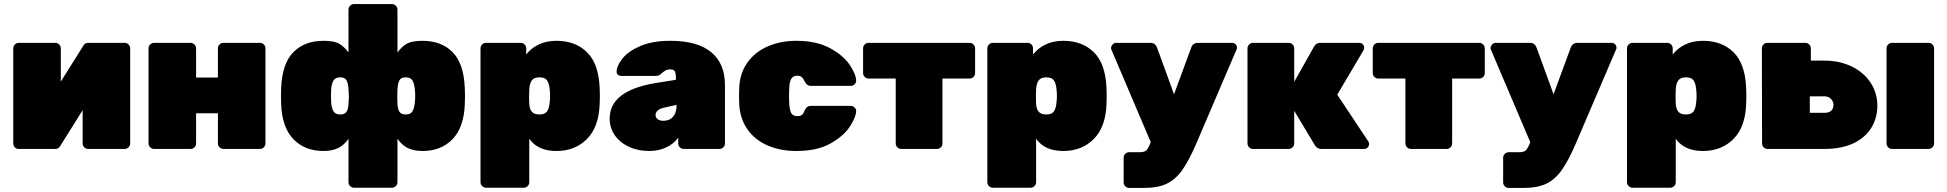

<svg xmlns="http://www.w3.org/2000/svg" viewBox="-20 -730 9544 941"><path d="M385 -27V-190L273 -11Q265 0 250 0H71Q60 0 52.5 -8Q45 -16 45 -27V-493Q45 -504 53 -512Q61 -520 72 -520H251Q262 -520 270 -512Q278 -504 278 -493V-330L389 -507Q397 -520 412 -520H591Q602 -520 610 -512Q618 -504 618 -493V-27Q618 -16 610 -8Q602 0 591 0H412Q401 0 393 -8Q385 -16 385 -27Z M1048 -27V-175H941V-27Q941 -16 933 -8Q925 0 914 0H735Q724 0 716 -8Q708 -16 708 -27V-493Q708 -504 716 -512Q724 -520 735 -520H914Q925 -520 933 -512Q941 -504 941 -493V-350H1048V-493Q1048 -504 1056 -512Q1064 -520 1075 -520H1254Q1265 -520 1273 -512Q1281 -504 1281 -493V-27Q1281 -16 1273 -8Q1265 0 1254 0H1075Q1064 0 1056 -8Q1048 -16 1048 -27Z M1357 -260 1358 -299Q1363 -419 1418 -474.5Q1473 -530 1565 -530Q1614 -530 1639 -517.5Q1664 -505 1688 -473V-683Q1688 -694 1696 -702Q1704 -710 1715 -710H1901Q1912 -710 1920 -702Q1928 -694 1928 -683V-473Q1952 -505 1977 -517.5Q2002 -530 2051 -530Q2143 -530 2198 -474.5Q2253 -419 2258 -299Q2259 -284 2259 -260Q2259 -235 2258 -220Q2254 -106 2198 -48Q2142 10 2051 10Q2009 10 1979.5 -4Q1950 -18 1928 -50V163Q1928 174 1920 182Q1912 190 1901 190H1715Q1704 190 1696 182Q1688 174 1688 163V-50Q1666 -18 1636.5 -4Q1607 10 1565 10Q1474 10 1418 -48Q1362 -106 1358 -220ZM1688 -219Q1690 -249 1690 -256Q1690 -263 1688 -293Q1686 -323 1678 -337Q1670 -351 1648 -351Q1625 -351 1615.5 -337Q1606 -323 1603 -293Q1602 -283 1602 -260Q1602 -237 1603 -227Q1606 -197 1615.5 -183Q1625 -169 1648 -169Q1669 -169 1677.5 -181Q1686 -193 1688 -219ZM1968 -351Q1946 -351 1938 -337Q1930 -323 1928 -293Q1927 -278 1927 -256Q1927 -234 1928 -219Q1930 -193 1938.5 -181Q1947 -169 1968 -169Q1991 -169 2000.5 -183Q2010 -197 2013 -227Q2015 -247 2015 -260Q2015 -273 2013 -293Q2010 -323 2000.5 -337Q1991 -351 1968 -351Z M2574 163Q2574 174 2566 182Q2558 190 2547 190H2362Q2351 190 2343 182Q2335 174 2335 163V-493Q2335 -504 2343 -512Q2351 -520 2362 -520H2532Q2543 -520 2551 -512Q2559 -504 2559 -493V-463Q2583 -494 2620.5 -512Q2658 -530 2707 -530Q2800 -530 2857 -474Q2914 -418 2919 -299Q2920 -284 2920 -260Q2920 -235 2919 -220Q2915 -107 2856.5 -48.5Q2798 10 2707 10Q2616 10 2574 -50ZM2624 -351Q2598 -351 2587 -336.5Q2576 -322 2574 -293Q2573 -278 2573 -256Q2573 -234 2574 -219Q2576 -194 2587.5 -181.5Q2599 -169 2624 -169Q2650 -169 2660.5 -183Q2671 -197 2674 -227Q2676 -247 2676 -260Q2676 -273 2674 -293Q2671 -323 2660.5 -337Q2650 -351 2624 -351Z M3293 -339Q3293 -369 3288 -379.5Q3283 -390 3263 -390Q3252 -390 3244 -386Q3236 -382 3227 -374Q3218 -366 3211.5 -362Q3205 -358 3194 -358H3024Q3015 -358 3008.5 -363.5Q3002 -369 3002 -378Q3002 -407 3030.5 -443Q3059 -479 3118.5 -504.5Q3178 -530 3265 -530Q3399 -530 3466 -474Q3533 -418 3533 -314V-27Q3533 -16 3525 -8Q3517 0 3506 0H3331Q3320 0 3312 -8Q3304 -16 3304 -27V-55Q3282 -25 3245 -7.5Q3208 10 3162 10Q3106 10 3061.5 -11Q3017 -32 2992.5 -68Q2968 -104 2968 -149Q2968 -284 3187 -322ZM3237 -203Q3193 -193 3193 -166Q3193 -154 3203 -146Q3213 -138 3231 -138Q3261 -138 3278.5 -157.5Q3296 -177 3296 -216Z M3888 -161Q3904 -161 3911 -167.5Q3918 -174 3925 -191Q3933 -211 3954 -211H4149Q4160 -211 4168 -203.5Q4176 -196 4176 -186Q4176 -158 4146 -111Q4116 -64 4050.5 -27Q3985 10 3883 10Q3806 10 3743.5 -16.5Q3681 -43 3644 -95Q3607 -147 3603 -219L3602 -259L3603 -300Q3606 -372 3643.5 -424Q3681 -476 3743.5 -503Q3806 -530 3883 -530Q3981 -530 4047 -494.5Q4113 -459 4144.5 -412Q4176 -365 4176 -334Q4176 -324 4168 -316.5Q4160 -309 4149 -309H3954Q3935 -309 3925 -329Q3917 -345 3909.5 -352Q3902 -359 3888 -359Q3866 -359 3857.5 -343Q3849 -327 3848 -295L3847 -256L3848 -224Q3850 -190 3858 -175.5Q3866 -161 3888 -161Z M4759 -493V-372Q4759 -361 4751 -353Q4743 -345 4732 -345H4599V-27Q4599 -16 4591 -8Q4583 0 4572 0H4397Q4386 0 4378 -8Q4370 -16 4370 -27V-345H4237Q4226 -345 4218 -353Q4210 -361 4210 -372V-493Q4210 -504 4218 -512Q4226 -520 4237 -520H4732Q4743 -520 4751 -512Q4759 -504 4759 -493Z M5058 163Q5058 174 5050 182Q5042 190 5031 190H4846Q4835 190 4827 182Q4819 174 4819 163V-493Q4819 -504 4827 -512Q4835 -520 4846 -520H5016Q5027 -520 5035 -512Q5043 -504 5043 -493V-463Q5067 -494 5104.5 -512Q5142 -530 5191 -530Q5284 -530 5341 -474Q5398 -418 5403 -299Q5404 -284 5404 -260Q5404 -235 5403 -220Q5399 -107 5340.5 -48.5Q5282 10 5191 10Q5100 10 5058 -50ZM5108 -351Q5082 -351 5071 -336.5Q5060 -322 5058 -293Q5057 -278 5057 -256Q5057 -234 5058 -219Q5060 -194 5071.5 -181.5Q5083 -169 5108 -169Q5134 -169 5144.5 -183Q5155 -197 5158 -227Q5160 -247 5160 -260Q5160 -273 5158 -293Q5155 -323 5144.5 -337Q5134 -351 5108 -351Z M5620 -33 5426 -489Q5425 -492 5425 -496Q5427 -506 5434 -513Q5441 -520 5450 -520H5619Q5642 -520 5651 -496L5734 -268L5818 -496Q5826 -520 5852 -520H6019Q6028 -520 6035 -513.5Q6042 -507 6042 -499Q6042 -498 6042.5 -495Q6043 -492 6041 -489L5842 -24Q5806 59 5773.5 104.5Q5741 150 5698 170.5Q5655 191 5589 191H5514Q5503 191 5495 183Q5487 175 5487 164V43Q5487 32 5495 24Q5503 16 5514 16H5564Q5588 16 5597.5 7.5Q5607 -1 5620 -33Z M6421 -503Q6431 -520 6450 -520H6642Q6652 -520 6659 -513Q6666 -506 6666 -496Q6666 -489 6661 -481L6534 -266L6686 -37Q6690 -31 6690 -24Q6690 -14 6683 -7Q6676 0 6666 0H6456Q6436 0 6425 -17L6323 -187V-27Q6323 -16 6315 -8Q6307 0 6296 0H6121Q6110 0 6102 -8Q6094 -16 6094 -27V-493Q6094 -504 6102 -512Q6110 -520 6121 -520H6296Q6307 -520 6315 -512Q6323 -504 6323 -493V-329Z M7257 -493V-372Q7257 -361 7249 -353Q7241 -345 7230 -345H7097V-27Q7097 -16 7089 -8Q7081 0 7070 0H6895Q6884 0 6876 -8Q6868 -16 6868 -27V-345H6735Q6724 -345 6716 -353Q6708 -361 6708 -372V-493Q6708 -504 6716 -512Q6724 -520 6735 -520H7230Q7241 -520 7249 -512Q7257 -504 7257 -493Z M7480 -33 7286 -489Q7285 -492 7285 -496Q7287 -506 7294 -513Q7301 -520 7310 -520H7479Q7502 -520 7511 -496L7594 -268L7678 -496Q7686 -520 7712 -520H7879Q7888 -520 7895 -513.5Q7902 -507 7902 -499Q7902 -498 7902.5 -495Q7903 -492 7901 -489L7702 -24Q7666 59 7633.5 104.5Q7601 150 7558 170.5Q7515 191 7449 191H7374Q7363 191 7355 183Q7347 175 7347 164V43Q7347 32 7355 24Q7363 16 7374 16H7424Q7448 16 7457.5 7.5Q7467 -1 7480 -33Z M8193 163Q8193 174 8185 182Q8177 190 8166 190H7981Q7970 190 7962 182Q7954 174 7954 163V-493Q7954 -504 7962 -512Q7970 -520 7981 -520H8151Q8162 -520 8170 -512Q8178 -504 8178 -493V-463Q8202 -494 8239.5 -512Q8277 -530 8326 -530Q8419 -530 8476 -474Q8533 -418 8538 -299Q8539 -284 8539 -260Q8539 -235 8538 -220Q8534 -107 8475.5 -48.5Q8417 10 8326 10Q8235 10 8193 -50ZM8243 -351Q8217 -351 8206 -336.5Q8195 -322 8193 -293Q8192 -278 8192 -256Q8192 -234 8193 -219Q8195 -194 8206.5 -181.5Q8218 -169 8243 -169Q8269 -169 8279.5 -183Q8290 -197 8293 -227Q8295 -247 8295 -260Q8295 -273 8293 -293Q8290 -323 8279.5 -337Q8269 -351 8243 -351Z M8616 -27 8615 -493Q8615 -504 8623 -512Q8631 -520 8642 -520H8828Q8839 -520 8847 -512Q8855 -504 8855 -493V-433H8920Q8996 -433 9055.5 -404Q9115 -375 9148 -324.5Q9181 -274 9181 -211Q9181 -155 9153.5 -107Q9126 -59 9067.5 -29.5Q9009 0 8920 0H8643Q8632 0 8624 -8Q8616 -16 8616 -27ZM9226 -27V-493Q9226 -504 9234 -512Q9242 -520 9253 -520H9432Q9443 -520 9451 -512Q9459 -504 9459 -493V-27Q9459 -16 9451 -8Q9443 0 9432 0H9253Q9242 0 9234 -8Q9226 -16 9226 -27ZM8920 -177Q8945 -177 8955.5 -188Q8966 -199 8966 -216Q8966 -232 8954 -245Q8942 -258 8920 -258H8850V-177Z"/></svg>

Font: Rubik
Style: Regular
Weight: 900
Designer: Hubert & Fischer
Foundry: Hubert & Fischer
Version: Version 1.100